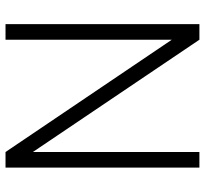

<svg xmlns="http://www.w3.org/2000/svg" viewBox="-44 -716 760 713"><g transform="rotate(-90 336.5 -360.0)"><path d="M70 0V-720H128L545 -102.5V-720H603V0H545L128 -618.5V0Z"/></g></svg>

Font: Manrope ExtraLight Light
Style: Regular
Weight: 300
Version: Version 4.504